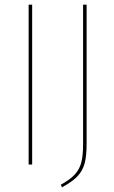

<svg xmlns="http://www.w3.org/2000/svg" viewBox="-20 -701 486 818"><path d="M117 0H102V-681H117ZM349 -86Q349 -36 340.5 -4.5Q332 27 309.5 50.5Q287 74 244 97L239 86Q279 64 299 42Q319 20 326.5 -9.5Q334 -39 334 -87V-681H349Z"/></svg>

Font: Fira Sans Compressed Hair
Style: Regular
Weight: 100
Width: 1
Designer: bBox Type GmbH & Carrois Corporate GbR & Edenspiekermann AG
Foundry: bBox Type GmbH & Carrois Corporate GbR & Edenspiekermann AG
Version: Version 4.301